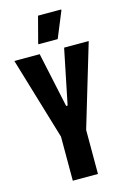

<svg xmlns="http://www.w3.org/2000/svg" viewBox="-134 -948 670 1010"><g transform="rotate(-15 200.5 -443.0)"><path d="M132 0V-240L-2 -688H136L200 -389H208L269 -688H403L269 -240V0ZM143 -740V-745L180 -886H306V-881L248 -740Z"/></g></svg>

Font: Saira ExtraCondensed ExtraBold
Style: Regular
Weight: 800
Width: 2
Designer: Hector Gatti with collaboration of the Omnibus-Type team
Foundry: Omnibus-Type
Version: Version 1.101